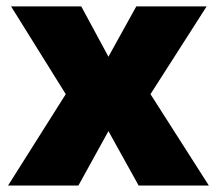

<svg xmlns="http://www.w3.org/2000/svg" viewBox="-20 -573 670 593"><path d="M183.1 -282.2 14.2 -553.2H231L314.9 -397.9L400.9 -553.2H618.2L444.8 -282.2L625 0H408.2L314.9 -168L222.2 0H4.9Z"/></svg>

Font: Sahel Black FD
Style: Black-FD
Weight: 900
Foundry: Saber Rastikerdar (saber.rastikerdar@gmail.com)
Version: Version 3.3.1